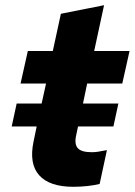

<svg xmlns="http://www.w3.org/2000/svg" viewBox="-20 -712 518 738"><path d="M262 6Q170 6 130.5 -38.5Q91 -83 109 -168L121 -226H25L44 -314H140L157 -391H59L87 -516H183L214 -659L380 -692L342 -516H478L450 -391H315L299 -314H435L416 -226H280L273 -193Q265 -158 279 -142.5Q293 -127 332 -127Q344 -127 355 -128.5Q366 -130 391 -135L363 -5Q344 0 316.5 3Q289 6 262 6Z"/></svg>

Font: Red Hat Text
Style: Bold Italic
Weight: 700
Italic angle: -12°
Designer: Pentagram, MCKL
Foundry: Pentagram, MCKL
Version: Version 1.023; ttfautohint (v1.8.3)